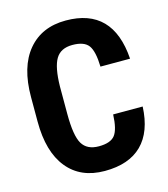

<svg xmlns="http://www.w3.org/2000/svg" viewBox="-109 -807 789 902"><g transform="rotate(-15 285.0 -356.0)"><path d="M43.9 -295.9V-415.5Q43.9 -562 110.4 -641.4Q176.8 -720.7 293.9 -720.7Q522.9 -720.7 540 -469.2H396Q394 -544.4 372.8 -573Q351.6 -601.6 294.4 -601.6Q237.3 -601.6 213.4 -561.3Q189.5 -521 188 -428.7V-294.4Q188 -188.5 211.7 -148.9Q235.4 -109.4 292.5 -109.4Q349.6 -109.4 371.1 -137Q392.6 -164.6 395.5 -236.8H539.1Q533.7 -115.2 470.7 -52.7Q407.7 9.8 290 9.8Q172.4 9.8 108.2 -69.6Q43.9 -148.9 43.9 -295.9Z"/></g></svg>

Font: RobotoCondensed-Bold
Style: Bold
Weight: 700
Designer: Google
Version: Version 2.001240; 2014